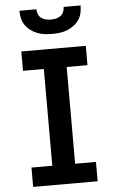

<svg xmlns="http://www.w3.org/2000/svg" viewBox="-62 -997 625 1038"><g transform="rotate(-5 250.0 -477.5)"><path d="M75 0V-105H188V-630H75V-735H425V-630H312V-105H425V0ZM250 -815Q229 -815 208.5 -817.5Q188 -820 169 -827.5Q150 -835 133 -847.5Q116 -860 104.5 -877Q93 -894 88.5 -914Q84 -934 84 -955H176Q176 -941 181.5 -928Q187 -915 198 -907Q209 -899 222.5 -896Q236 -893 250 -893Q264 -893 277.5 -896Q291 -899 302 -907Q313 -915 318.5 -928Q324 -941 324 -955H416Q416 -934 411.5 -914Q407 -894 395.5 -877Q384 -860 367 -847.5Q350 -835 331 -827.5Q312 -820 291.5 -817.5Q271 -815 250 -815Z"/></g></svg>

Font: Iosevka Curly Extrabold
Style: Regular
Weight: 800
Monospace: yes
Designer: Belleve Invis
Foundry: Belleve Invis
Version: Version 22.1.2; ttfautohint (v1.8.4)